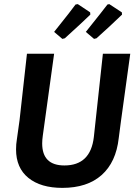

<svg xmlns="http://www.w3.org/2000/svg" viewBox="-20 -904 662 933"><path d="M397 -749Q485 -859 502 -882L511 -884L572 -844L573 -833Q513 -775 449 -718L437 -715ZM243 -749Q331 -859 347 -882L358 -884L418 -844L419 -833Q379 -794 295 -718L283 -715ZM613 -643 568 -317 557 -233Q544 -116 474 -53.5Q404 9 283 9Q178 9 118 -39.5Q58 -88 58 -178Q58 -204 62 -227L75 -320L111 -643H243L188 -245Q185 -224 185 -207Q185 -100 293 -100Q420 -100 436 -238L480 -643Z"/></svg>

Font: Alegreya Sans SC
Style: Bold Italic
Weight: 700
Italic angle: -7°
Designer: Juan Pablo del Peral
Foundry: Huerta Tipografica
Version: Version 2.007